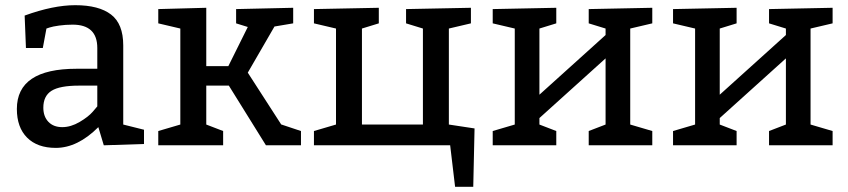

<svg xmlns="http://www.w3.org/2000/svg" viewBox="-20 -560 3269 740"><path d="M80 -375 75 -500Q185 -540 270 -540Q361 -540 408 -504Q455 -468 455 -385V-80L535 -60V-5L380 0L359 -70Q279 10 195 10Q124 10 84.5 -29.5Q45 -69 45 -140Q45 -295 275 -295H355V-375Q355 -465 260 -465Q233 -465 208 -461.5Q183 -458 171 -454L159 -450L145 -375ZM355 -230H285Q210 -230 178.5 -210Q147 -190 147 -145Q147 -111 166.5 -90.5Q186 -70 220 -70Q253 -70 287 -90Q321 -110 338 -130L355 -150Z M860 -305 935 -456 890 -470V-525L1110 -530V-470L1039 -458H1038L935 -280L1064 -80H1065L1140 -55V0H1005L862 -230H775V-80L840 -55V0H590V-55L675 -80V-450L590 -470V-525L775 -530V-305Z M1809 -65 1804 160H1734L1715 0H1190V-55L1275 -80V-450L1190 -470V-525L1440 -530V-470L1375 -450V-80H1610V-450L1545 -470V-525L1795 -530V-470L1710 -450V-80Z M2409 -450V-80L2494 -55V0H2249V-55L2314 -80V-335L2059 -105V-80L2124 -55V0H1879V-55L1964 -80V-450L1879 -470V-525L2124 -530V-470L2059 -450V-195L2314 -425V-450L2249 -470V-525L2494 -530V-470Z M3104 -450V-80L3189 -55V0H2944V-55L3009 -80V-335L2754 -105V-80L2819 -55V0H2574V-55L2659 -80V-450L2574 -470V-525L2819 -530V-470L2754 -450V-195L3009 -425V-450L2944 -470V-525L3189 -530V-470Z"/></svg>

Font: Bitter
Style: Regular
Weight: 400
Designer: Sol Matas
Foundry: Sol Matas
Version: Version 1.300;PS 001.300;hotconv 1.0.70;makeotf.lib2.5.58329